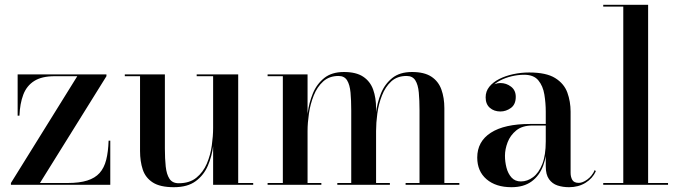

<svg xmlns="http://www.w3.org/2000/svg" viewBox="-20 -770 2833 800"><path d="M25.5 0V-7.5L302 -452.5H208Q154 -452.5 122.5 -432.5Q91 -412.5 77 -375.5Q63 -338.5 61 -288H53.5V-460H423.5V-452.5L146.5 -7.5H262Q311 -7.5 343.5 -17.8Q376 -28 395 -49.2Q414 -70.5 422.5 -104Q431 -137.5 432.5 -184H439.5V0Z M704.5 10Q647 10 616.5 -9.8Q586 -29.5 574.8 -63.5Q563.5 -97.5 563.5 -141V-452.5H500V-460H667V-151Q667 -109 670.5 -76.2Q674 -43.5 686.2 -25Q698.5 -6.5 724.5 -6.5Q770 -6.5 798.2 -29.5Q826.5 -52.5 841.8 -88.2Q857 -124 862.5 -163.8Q868 -203.5 868 -236.5L873.5 -240Q873.5 -205 868.2 -162Q863 -119 846.2 -79.8Q829.5 -40.5 795.5 -15.2Q761.5 10 704.5 10ZM868 0V-452.5H799.5V-460H972.5V-7.5H1035V0Z M1261.5 -460V-7.5H1319V0H1095V-7.5H1158.5V-452.5H1095V-460ZM1547 -319V-7.5H1604.5V0H1385.5V-7.5H1443.5V-310Q1443.5 -352 1440.5 -384.5Q1437.5 -417 1426.2 -435.2Q1415 -453.5 1390.5 -453.5Q1352 -453.5 1326.8 -430.8Q1301.5 -408 1287.2 -372.2Q1273 -336.5 1267.2 -297Q1261.5 -257.5 1261.5 -224.5L1256.5 -220.5Q1256.5 -256 1262 -298.8Q1267.5 -341.5 1283.5 -380.5Q1299.5 -419.5 1330.8 -444.8Q1362 -470 1413 -470Q1464 -470 1493.2 -450.5Q1522.5 -431 1534.8 -396.8Q1547 -362.5 1547 -319ZM1831.5 -319V-7.5H1894V0H1670V-7.5H1728V-310Q1728 -352 1725 -384.5Q1722 -417 1710.5 -435.2Q1699 -453.5 1674 -453.5Q1635 -453.5 1610.2 -430.8Q1585.5 -408 1571.5 -372.2Q1557.5 -336.5 1552.2 -297Q1547 -257.5 1547 -224.5L1541.5 -220.5Q1541.5 -256 1546.5 -298.8Q1551.5 -341.5 1567.2 -380.5Q1583 -419.5 1614.2 -444.8Q1645.5 -470 1696.5 -470Q1748 -470 1777.5 -450.5Q1807 -431 1819.2 -396.8Q1831.5 -362.5 1831.5 -319Z M2351 10Q2325 10 2303 2.8Q2281 -4.5 2267.5 -23.5Q2254 -42.5 2254 -76.5V-304.5Q2254 -340.5 2248.2 -376Q2242.5 -411.5 2223.2 -435Q2204 -458.5 2164 -458.5Q2138.5 -458.5 2112 -452.2Q2085.5 -446 2063 -434.2Q2040.5 -422.5 2026.5 -405Q2012.5 -387.5 2012.5 -364.5H2004.5Q2004.5 -391.5 2023 -407.8Q2041.5 -424 2065 -424Q2089.5 -424 2109.2 -409Q2129 -394 2129 -366.5Q2129 -335 2108.8 -320.2Q2088.5 -305.5 2065 -305.5Q2038.5 -305.5 2021 -320.8Q2003.5 -336 2003.5 -364.5Q2003.5 -389.5 2018.8 -408.5Q2034 -427.5 2060 -440.8Q2086 -454 2118.5 -461Q2151 -468 2185 -468Q2256 -468 2293.2 -444.8Q2330.5 -421.5 2344 -384.2Q2357.5 -347 2357.5 -304.5V-50Q2357.5 -33 2364.5 -20.5Q2371.5 -8 2392 -8Q2407.5 -8 2427.2 -22.2Q2447 -36.5 2458.5 -62L2462.5 -56Q2449 -26.5 2419.5 -8.2Q2390 10 2351 10ZM2111 10Q2046 10 2007.2 -23.2Q1968.5 -56.5 1968.5 -113.5Q1968.5 -180.5 2025.2 -217Q2082 -253.5 2188.5 -253.5H2300.5V-247H2198Q2156 -247 2131 -226.5Q2106 -206 2095 -177Q2084 -148 2084 -121Q2084 -96.5 2090.2 -71.8Q2096.5 -47 2111.2 -30.5Q2126 -14 2150.5 -14Q2177.5 -14 2201.2 -31.8Q2225 -49.5 2239.5 -86.2Q2254 -123 2254 -181H2259.5Q2259.5 -123.5 2243.5 -80.5Q2227.5 -37.5 2194.8 -13.8Q2162 10 2111 10Z M2680.5 -750V-7.5H2763.5V0H2493.5V-7.5H2577V-742.5H2493.5V-750Z"/></svg>

Font: BodoniModa_28ptMedium
Style: Regular
Weight: 500
Designer: Owen Earl
Foundry: indestructible type
Version: Version 2.004